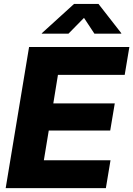

<svg xmlns="http://www.w3.org/2000/svg" viewBox="-20 -970 687 990"><path d="M9.3 0 129.9 -727.5H647L623 -584H278.8L254.9 -437H571.8L548.3 -296.9H231.4L206.1 -143.6H549.8L525.9 0ZM333 -796.4H195.3L195.8 -798.8L361.8 -949.7H487.8L605.5 -798.8L605 -796.4H466.8L413.1 -877.9Z"/></svg>

Font: Inter 20pt ExtraBold
Style: Italic
Weight: 800
Italic angle: -9.3988°
Version: Version 4.001;git-66647c0bb